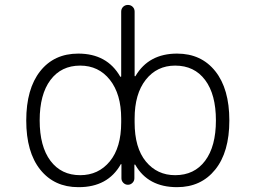

<svg xmlns="http://www.w3.org/2000/svg" viewBox="-20 -774 1040 782"><path d="M306.6 -60.5Q380.9 -60.5 427.2 -116.7Q473.6 -172.9 473.6 -275.4V-291Q473.6 -390.6 427.7 -448.7Q381.8 -506.8 306.6 -506.8Q229.5 -506.8 185.5 -448.2Q141.6 -389.6 141.6 -283.7Q141.6 -177.7 185.5 -119.1Q229.5 -60.5 306.6 -60.5ZM693.4 -506.8Q619.1 -506.8 573.7 -449.2Q528.3 -391.6 528.3 -291V-275.4Q528.3 -171.9 574.2 -116.2Q620.1 -60.5 693.4 -60.5Q771.5 -60.5 815.4 -119.1Q859.4 -177.7 859.4 -283.7Q859.4 -389.6 815.4 -448.2Q771.5 -506.8 693.4 -506.8ZM474.6 -103.5Q474.6 -105.5 473.1 -106Q471.7 -106.4 471.7 -104.5Q418.9 -11.7 300.8 -11.7Q299.8 -11.7 298.8 -11.7Q201.2 -11.7 144 -83Q86.9 -154.3 86.9 -283.2Q86.9 -412.1 143.6 -483.9Q200.2 -555.7 298.8 -555.7Q416 -555.7 469.7 -461.9Q470.7 -460.9 472.2 -461.4Q473.6 -461.9 473.6 -462.9V-726.6Q473.6 -738.3 481.4 -746.1Q489.3 -753.9 501 -753.9Q512.7 -753.9 520.5 -746.1Q528.3 -738.3 528.3 -726.6V-464.8Q528.3 -463.9 529.8 -463.4Q531.2 -462.9 532.2 -464.8Q585.9 -555.7 701.2 -555.7Q799.8 -555.7 856.9 -483.9Q914.1 -412.1 914.1 -283.2Q914.1 -154.3 856.4 -83Q798.8 -11.7 701.2 -11.7Q583 -11.7 531.2 -102.5Q530.3 -104.5 528.8 -104Q527.3 -103.5 527.3 -101.6V-47.9Q527.3 -37.1 519.5 -29.3Q511.7 -21.5 501 -21.5Q490.2 -21.5 482.4 -29.3Q474.6 -37.1 474.6 -47.9Z"/></svg>

Font: Rounded-X Mgen+ 1mn light
Style: Regular
Weight: 200
Designer: [Source Han Sans]
Ryoko NISHIZUKA  (kana & ideographs); Paul D. Hunt (Latin, Greek & Cyrillic); Wenlong ZHANG  (bopomofo
Version: Version 1.059.20150602